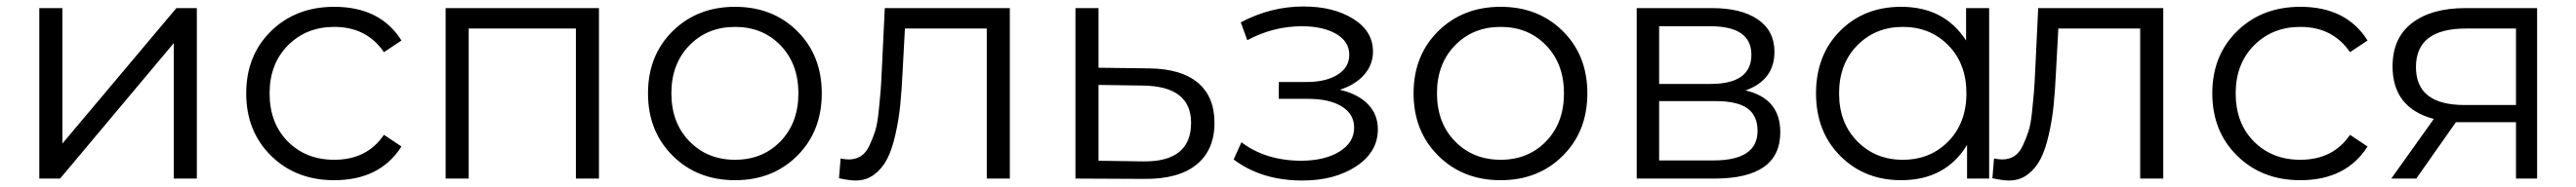

<svg xmlns="http://www.w3.org/2000/svg" viewBox="-20 -551 7932 577"><path d="M101 0V-526H172V-108L523 -526H586V0H515V-418L165 0Z M1009 5Q891 5 814.5 -70.5Q738 -146 738 -263Q738 -380 814.5 -455Q891 -530 1009 -530Q1151 -530 1216 -426L1162 -390Q1109 -468 1009 -468Q923 -468 866.5 -411Q810 -354 810 -263Q810 -171 866 -114.5Q922 -58 1009 -58Q1110 -58 1162 -135L1216 -99Q1150 5 1009 5Z M1352 -526H1824V0H1753V-463H1423V0H1352Z M2434.5 -70.5Q2359 5 2243 5Q2127 5 2051 -70.5Q1975 -146 1975 -263Q1975 -380 2051 -455Q2127 -530 2243 -530Q2359 -530 2434.5 -455Q2510 -380 2510 -263Q2510 -146 2434.5 -70.5ZM2102.5 -115Q2158 -58 2243 -58Q2328 -58 2383 -115Q2438 -172 2438 -263Q2438 -354 2383 -411Q2328 -468 2243 -468Q2158 -468 2102.5 -411Q2047 -354 2047 -263Q2047 -172 2102.5 -115Z M2704 -526H3089V0H3018V-463H2766L2759 -333Q2756 -271 2751.5 -226Q2747 -181 2736.5 -135Q2726 -89 2711 -60Q2696 -31 2671.5 -12.5Q2647 6 2614 6Q2596 6 2563 -1L2568 -62Q2582 -59 2593 -59Q2614 -59 2630 -69Q2646 -79 2656.5 -101.5Q2667 -124 2674 -145.5Q2681 -167 2685 -205Q2689 -243 2691 -268Q2693 -293 2695 -338Z M3517 -340Q3616 -339 3667.5 -296Q3719 -253 3719 -172Q3719 -88 3663.5 -43Q3608 2 3503 1L3291 0V-526H3362V-342ZM3499 -53Q3647 -51 3647 -172Q3647 -285 3499 -287L3362 -289V-55Z M4105 -274Q4161 -261 4191.5 -229.5Q4222 -198 4222 -152Q4222 -82 4155.5 -38Q4089 6 3990 6Q3864 6 3778 -59L3802 -112Q3877 -55 3988 -55Q4061 -56 4105 -84Q4149 -112 4149 -157Q4149 -199 4111 -222.5Q4073 -246 4007 -246H3917V-298H4003Q4062 -298 4098 -320.5Q4134 -343 4134 -382Q4134 -423 4093.5 -446.5Q4053 -470 3988 -470Q3900 -470 3820 -427L3800 -482Q3892 -531 3993 -531Q4085 -531 4146 -493Q4207 -455 4207 -392Q4207 -351 4179.5 -320Q4152 -289 4105 -274Z M4791.5 -70.5Q4716 5 4600 5Q4484 5 4408 -70.5Q4332 -146 4332 -263Q4332 -380 4408 -455Q4484 -530 4600 -530Q4716 -530 4791.5 -455Q4867 -380 4867 -263Q4867 -146 4791.5 -70.5ZM4459.5 -115Q4515 -58 4600 -58Q4685 -58 4740 -115Q4795 -172 4795 -263Q4795 -354 4740 -411Q4685 -468 4600 -468Q4515 -468 4459.5 -411Q4404 -354 4404 -263Q4404 -172 4459.5 -115Z M5354 -272Q5461 -247 5461 -143Q5461 0 5258 0H5019V-526H5251Q5341 -526 5392 -491Q5443 -456 5443 -391Q5443 -304 5354 -272ZM5088 -470V-292H5246Q5372 -292 5372 -382Q5372 -470 5246 -470ZM5255 -56Q5391 -56 5391 -147Q5391 -194 5360 -216.5Q5329 -239 5262 -239H5088V-56Z M6033 -526H6104V0H6036V-104Q5970 5 5833 5Q5720 5 5645.5 -70Q5571 -145 5571 -263Q5571 -381 5645 -455.5Q5719 -530 5833 -530Q5966 -530 6033 -426ZM5838 -58Q5923 -58 5978.5 -115Q6034 -172 6034 -263Q6034 -354 5978.5 -411Q5923 -468 5838 -468Q5754 -468 5698 -411Q5642 -354 5642 -263Q5642 -172 5698 -115Q5754 -58 5838 -58Z M6255 -526H6640V0H6569V-463H6317L6310 -333Q6307 -271 6302.5 -226Q6298 -181 6287.5 -135Q6277 -89 6262 -60Q6247 -31 6222.5 -12.5Q6198 6 6165 6Q6147 6 6114 -1L6119 -62Q6133 -59 6144 -59Q6165 -59 6181 -69Q6197 -79 6207.5 -101.5Q6218 -124 6225 -145.5Q6232 -167 6236 -205Q6240 -243 6242 -268Q6244 -293 6246 -338Z M7062 5Q6944 5 6867.5 -70.5Q6791 -146 6791 -263Q6791 -380 6867.5 -455Q6944 -530 7062 -530Q7204 -530 7269 -426L7215 -390Q7162 -468 7062 -468Q6976 -468 6919.5 -411Q6863 -354 6863 -263Q6863 -171 6919 -114.5Q6975 -58 7062 -58Q7163 -58 7215 -135L7269 -99Q7203 5 7062 5Z M7570 -526H7791V0H7726V-174H7561H7541L7419 0H7342L7473 -184Q7346 -218 7346 -346Q7346 -434 7406 -480Q7466 -526 7570 -526ZM7418 -344Q7418 -227 7567 -227H7726V-463H7572Q7418 -463 7418 -344Z"/></svg>

Font: mBank
Style: Regular
Weight: 400
Designer: Julieta Ulanovsky
Foundry: Julieta Ulanovsky
Version: Version 7.200;PS 007.200;hotconv 1.0.88;makeotf.lib2.5.64775